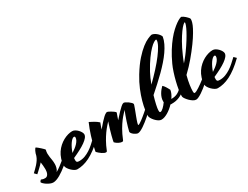

<svg xmlns="http://www.w3.org/2000/svg" viewBox="-100 -1229 2305 1783"><g transform="rotate(-30 1052.5 -337.0)"><path d="M-32.2 -134.8Q-21 -145.5 -6.6 -159.2Q7.8 -172.9 22.2 -189Q36.6 -205.1 49.1 -223.6Q61.5 -242.2 68.8 -263.7Q70.8 -274.9 75 -287.4Q79.1 -299.8 84.2 -310.1Q89.4 -320.3 94.2 -327.1Q99.1 -334 103 -334Q108.9 -330.6 120.6 -321Q132.3 -311.5 144 -300.8Q155.8 -290 164.8 -281Q173.8 -272 173.8 -270Q168 -247.6 168.2 -229.5Q168.5 -211.4 171.1 -193.8Q173.8 -176.3 177 -156.5Q180.2 -136.7 180.2 -110.8Q180.2 -95.2 175 -75Q169.9 -54.7 157.2 -38.6Q182.1 -53.2 206.5 -71.5Q231 -89.8 250 -106Q272.5 -125 293 -144L314.9 -120.1Q298.8 -105 280 -87.9Q261.2 -70.8 241 -54.2Q220.7 -37.6 199.7 -22.5Q178.7 -7.3 158.2 4.4Q137.7 16.1 118.7 22.9Q99.6 29.8 83 29.8Q68.8 29.8 51.8 22.9Q34.7 16.1 19.5 6.3Q4.4 -3.4 -6.8 -14.2Q-18.1 -24.9 -20 -32.2Q-20 -33.2 -18.1 -36.4Q-16.1 -39.6 -13.4 -43Q-10.7 -46.4 -8.1 -49.1Q-5.4 -51.8 -3.9 -51.8Q-1 -51.8 7.8 -47.4Q16.6 -43 37.1 -43Q48.3 -43 56.4 -48.8Q64.5 -54.7 69.8 -64.5Q75.2 -74.2 77.6 -86.9Q80.1 -99.6 80.1 -113.8Q80.1 -134.3 78.1 -153.6Q76.2 -172.9 73.7 -190.9Q65.4 -181.2 54.7 -170.4Q43.9 -159.7 33 -149.2Q22 -138.7 11 -128.7Q0 -118.7 -8.8 -110.8L-32.2 -134.8Z M630.9 -120.1Q585.9 -76.2 546.1 -46.4Q506.3 -16.6 470.2 1.5Q434.1 19.5 401.1 27.3Q368.2 35.2 336.9 35.2Q323.7 35.2 307.6 25.4Q291.5 15.6 277.6 1.7Q263.7 -12.2 254.4 -27.3Q245.1 -42.5 245.1 -53.2Q245.1 -93.3 256.1 -126.7Q267.1 -160.2 285.2 -187Q303.2 -213.9 326.4 -234.4Q349.6 -254.9 374.8 -268.6Q399.9 -282.2 424.8 -289.1Q449.7 -295.9 470.7 -295.9Q485.8 -295.9 500.7 -287.1Q515.6 -278.3 527.8 -265.6Q540 -252.9 547.6 -239Q555.2 -225.1 555.2 -214.8Q555.2 -198.2 541.3 -180.9Q527.3 -163.6 502 -145.5Q476.6 -127.4 440.9 -108.6Q405.3 -89.8 362.3 -70.8Q360.8 -59.1 360.8 -47.9Q360.8 -32.7 367.4 -27.3Q374 -22 392.1 -22Q424.3 -22 452.9 -32.7Q481.4 -43.5 507.8 -60.5Q534.2 -77.6 558.6 -99.6Q583 -121.6 606.9 -144ZM459 -242.2Q449.2 -242.2 437.5 -231.7Q425.8 -221.2 414.1 -204.1Q402.3 -187 391.6 -164.8Q380.9 -142.6 373 -118.7Q391.1 -130.4 408.4 -143.6Q425.8 -156.7 439.5 -171.1Q453.1 -185.5 461.4 -200.7Q469.7 -215.8 469.7 -231Q469.7 -235.4 467 -238.8Q464.4 -242.2 459 -242.2Z M738.8 -235.8Q732.9 -220.7 727.1 -204.6Q721.2 -188.5 715.8 -171.9Q746.6 -208.5 766.8 -230.5Q787.1 -252.4 800.5 -264.6Q814 -276.9 822.8 -281.7Q831.5 -286.6 838.9 -289.1Q843.3 -289.1 853.8 -284.2Q864.3 -279.3 876.2 -272.2Q888.2 -265.1 898.9 -257.6Q909.7 -250 914.1 -245.1Q918 -241.2 915 -233.9Q909.2 -218.3 903.6 -202.4Q897.9 -186.5 892.6 -169.9Q925.3 -207.5 947.3 -230.2Q969.2 -252.9 983.2 -265.1Q997.1 -277.3 1004.9 -281.2Q1012.7 -285.2 1017.1 -285.2Q1023.4 -285.2 1036.1 -278.8Q1048.8 -272.5 1061.8 -263.2Q1074.7 -253.9 1084.2 -244.1Q1093.8 -234.4 1093.8 -227.1Q1093.8 -225.6 1093.3 -223.4Q1092.8 -221.2 1091.8 -217.8Q1087.9 -205.6 1081.8 -189Q1075.7 -172.4 1068.8 -154.5Q1062 -136.7 1055.2 -118.9Q1048.3 -101.1 1043 -85.4Q1037.6 -69.8 1034.2 -58.1Q1030.8 -46.4 1030.8 -41Q1030.8 -38.1 1033.7 -38.1Q1039.1 -38.1 1049.8 -44.4Q1060.5 -50.8 1074.5 -61Q1088.4 -71.3 1103.5 -83.5Q1118.7 -95.7 1132.6 -107.7Q1146.5 -119.6 1157.7 -129.4Q1168.9 -139.2 1174.8 -144Q1179.2 -139.6 1185.3 -132.8Q1191.4 -126 1196.8 -120.1Q1186 -109.4 1169.9 -94Q1153.8 -78.6 1135 -62.5Q1116.2 -46.4 1095.9 -30.3Q1075.7 -14.2 1056.6 -1.5Q1037.6 11.2 1021 19Q1004.4 26.9 992.7 26.9Q985.4 26.9 974.1 21.7Q962.9 16.6 952.6 9Q942.4 1.5 935.1 -7.8Q927.7 -17.1 927.7 -25.9Q932.1 -45.9 939.5 -71.3Q946.8 -96.7 955.6 -123.3Q964.4 -149.9 973.9 -175.8Q983.4 -201.7 992.2 -223.6Q982.4 -211.9 966.3 -195.3Q950.2 -178.7 929.7 -151.6Q909.2 -124.5 885.7 -84.5Q862.3 -44.4 838.9 13.2Q835.9 22.9 824.7 22.9Q818.8 22.9 810.3 20.8Q801.8 18.6 792.2 13.9Q782.7 9.3 772.7 2.4Q762.7 -4.4 753.9 -14.2Q753.9 -17.6 757.6 -34.9Q761.2 -52.2 768.3 -79.1Q775.4 -106 785.2 -139.2Q794.9 -172.4 807.1 -207.5Q795.4 -194.8 777.8 -175Q760.3 -155.3 740.2 -127.2Q720.2 -99.1 699.2 -62Q678.2 -24.9 659.7 22Q656.7 32.2 646 32.2Q637.7 32.2 627.2 27.6Q616.7 22.9 605.7 15.4Q594.7 7.8 583.7 -1.5Q572.8 -10.7 564 -20Q564 -22.9 566.7 -36.6Q569.3 -50.3 574.2 -71Q579.1 -91.8 586.2 -118.4Q593.3 -145 602.5 -174.3Q611.8 -203.6 623 -234.1Q634.3 -264.6 647 -293Q667.5 -283.2 692.6 -269Q717.8 -254.9 738.8 -235.8Z M1399.9 -53.2Q1396 -53.2 1392.8 -53.2Q1389.6 -53.2 1386.2 -54.2Q1370.1 -37.1 1351.8 -22.2Q1333.5 -7.3 1314.9 3.7Q1296.4 14.6 1278.6 20.8Q1260.7 26.9 1244.6 26.9Q1229.5 26.9 1213.1 16.1Q1196.8 5.4 1183.1 -9.5Q1169.4 -24.4 1160.6 -40Q1151.9 -55.7 1151.9 -64.9Q1151.9 -87.9 1157.2 -126.7Q1162.6 -165.5 1176.3 -215.1Q1189.9 -264.6 1213.6 -322.3Q1237.3 -379.9 1273.9 -439.9Q1322.3 -519 1366.9 -568.8Q1411.6 -618.7 1448.5 -647.2Q1485.4 -675.8 1513.2 -687.7Q1541 -699.7 1555.7 -703.1Q1566.4 -703.1 1579.3 -697.5Q1592.3 -691.9 1604.2 -682.4Q1616.2 -672.9 1626 -660.9Q1635.7 -648.9 1639.6 -636.2Q1633.8 -602.1 1616.9 -567.1Q1600.1 -532.2 1575.4 -496.8Q1550.8 -461.4 1519 -425.3Q1487.3 -389.2 1450.7 -352.8Q1414.1 -316.4 1374.3 -280.3Q1334.5 -244.1 1293.5 -208Q1286.1 -183.6 1280.3 -161.1Q1274.4 -138.7 1270.3 -119.6Q1266.1 -100.6 1263.9 -86.2Q1261.7 -71.8 1261.7 -63Q1261.7 -49.3 1263.7 -44.7Q1265.6 -40 1272 -40Q1278.3 -40 1286.9 -45.2Q1295.4 -50.3 1304.7 -59.1Q1314 -67.9 1323.7 -79.3Q1333.5 -90.8 1342.3 -103.5Q1341.8 -106.9 1341.8 -109.9Q1341.8 -112.8 1341.8 -115.2Q1341.8 -133.8 1347.7 -151.9Q1353.5 -169.9 1362.8 -186Q1372.1 -202.1 1383.5 -216.3Q1395 -230.5 1406.7 -241.7Q1412.6 -237.3 1418.7 -230Q1424.8 -222.7 1430.9 -213.1Q1437 -203.6 1442.6 -193.4Q1448.2 -183.1 1453.6 -172.9Q1451.2 -154.3 1442.1 -134.3Q1433.1 -114.3 1418.9 -94.2H1420.9Q1437.5 -94.2 1452.6 -96.9Q1467.8 -99.6 1482.2 -106.2Q1496.6 -112.8 1510.7 -123.8Q1524.9 -134.8 1539.6 -150.9Q1544.4 -146.5 1551.3 -138.9Q1558.1 -131.3 1563 -126Q1542.5 -104.5 1522.5 -90.6Q1502.4 -76.7 1482.4 -68.4Q1462.4 -60.1 1442.1 -56.6Q1421.9 -53.2 1399.9 -53.2ZM1373.5 -412.1Q1360.8 -388.7 1348.6 -360.8Q1336.4 -333 1325.2 -302.2Q1378.4 -354 1424.3 -404.5Q1470.2 -455.1 1503.4 -499Q1536.6 -543 1555.7 -578.4Q1574.7 -613.8 1574.7 -636.2Q1574.7 -643.1 1569.8 -643.1Q1562.5 -643.1 1544.9 -632.6Q1527.3 -622.1 1501.7 -595.9Q1476.1 -569.8 1443.6 -525.1Q1411.1 -480.5 1373.5 -412.1Z M1635.7 -34.2Q1643.6 -34.2 1657 -41Q1670.4 -47.9 1686.5 -58.3Q1702.6 -68.8 1720.2 -81.5Q1737.8 -94.2 1753.2 -106.4Q1768.6 -118.7 1780.8 -128.9Q1793 -139.2 1798.8 -144Q1803.2 -139.6 1809.3 -132.8Q1815.4 -126 1820.8 -120.1Q1810.1 -109.4 1793.9 -94Q1777.8 -78.6 1759 -62.5Q1740.2 -46.4 1720 -30.3Q1699.7 -14.2 1680.4 -1.5Q1661.1 11.2 1644.5 19Q1627.9 26.9 1616.7 26.9Q1601.6 26.9 1584.7 16.1Q1567.9 5.4 1553.2 -9Q1538.6 -23.4 1528.3 -38.1Q1518.1 -52.7 1516.6 -60.1Q1515.6 -63 1515.6 -67.1Q1515.6 -71.3 1515.6 -76.2Q1515.6 -100.6 1521.7 -137.9Q1527.8 -175.3 1538.1 -217Q1548.3 -258.8 1561.8 -300Q1575.2 -341.3 1589.8 -373Q1619.6 -438 1651.1 -488.3Q1682.6 -538.6 1712.9 -575.9Q1743.2 -613.3 1771 -638.7Q1798.8 -664.1 1821 -679.7Q1843.3 -695.3 1858.6 -702.1Q1874 -709 1879.9 -709Q1889.2 -705.6 1898.7 -699Q1908.2 -692.4 1916.5 -685.1Q1924.8 -677.7 1931.2 -670.7Q1937.5 -663.6 1940.4 -660.2Q1944.3 -656.2 1945.6 -652.6Q1946.8 -648.9 1946.8 -643.1Q1946.8 -631.3 1940.9 -610.8Q1935.1 -590.3 1918.9 -558.8Q1902.8 -527.3 1874.3 -483.4Q1845.7 -439.5 1799.8 -380.9Q1778.3 -353.5 1754.4 -325.2Q1733.9 -300.8 1707 -272Q1680.2 -243.2 1651.9 -216.8Q1637.7 -163.1 1632.1 -122.1Q1626.5 -81.1 1626.5 -58.1Q1626.5 -43 1628.9 -38.6Q1631.3 -34.2 1635.7 -34.2ZM1713.9 -392.1Q1705.6 -373.5 1698.5 -356Q1691.4 -338.4 1685.1 -321.3Q1700.2 -338.4 1712.6 -354Q1725.1 -369.6 1733.9 -380.9Q1744.1 -394 1752.4 -405.8Q1786.6 -453.6 1811.5 -493.7Q1836.4 -533.7 1852.5 -564.2Q1868.7 -594.7 1876.2 -615Q1883.8 -635.3 1883.8 -644Q1883.8 -646.5 1883.5 -647.7Q1883.3 -648.9 1880.9 -648.9Q1876.5 -648.9 1860.8 -634.5Q1845.2 -620.1 1822.5 -588.9Q1799.8 -557.6 1771.7 -509Q1743.7 -460.4 1713.9 -392.1Z M2136.7 -120.1Q2091.8 -76.2 2052 -46.4Q2012.2 -16.6 1976.1 1.5Q1939.9 19.5 1907 27.3Q1874 35.2 1842.8 35.2Q1829.6 35.2 1813.5 25.4Q1797.4 15.6 1783.4 1.7Q1769.5 -12.2 1760.3 -27.3Q1751 -42.5 1751 -53.2Q1751 -93.3 1762 -126.7Q1772.9 -160.2 1791 -187Q1809.1 -213.9 1832.3 -234.4Q1855.5 -254.9 1880.6 -268.6Q1905.8 -282.2 1930.7 -289.1Q1955.6 -295.9 1976.6 -295.9Q1991.7 -295.9 2006.6 -287.1Q2021.5 -278.3 2033.7 -265.6Q2045.9 -252.9 2053.5 -239Q2061 -225.1 2061 -214.8Q2061 -198.2 2047.1 -180.9Q2033.2 -163.6 2007.8 -145.5Q1982.4 -127.4 1946.8 -108.6Q1911.1 -89.8 1868.2 -70.8Q1866.7 -59.1 1866.7 -47.9Q1866.7 -32.7 1873.3 -27.3Q1879.9 -22 1897.9 -22Q1930.2 -22 1958.7 -32.7Q1987.3 -43.5 2013.7 -60.5Q2040 -77.6 2064.5 -99.6Q2088.9 -121.6 2112.8 -144ZM1964.8 -242.2Q1955.1 -242.2 1943.4 -231.7Q1931.6 -221.2 1919.9 -204.1Q1908.2 -187 1897.5 -164.8Q1886.7 -142.6 1878.9 -118.7Q1897 -130.4 1914.3 -143.6Q1931.6 -156.7 1945.3 -171.1Q1959 -185.5 1967.3 -200.7Q1975.6 -215.8 1975.6 -231Q1975.6 -235.4 1972.9 -238.8Q1970.2 -242.2 1964.8 -242.2Z"/></g></svg>

Font: Yesteryear
Style: Regular
Weight: 400
Designer: Astigmatic (AOETI)
Foundry: Astigmatic (AOETI)
Version: Version 1.000